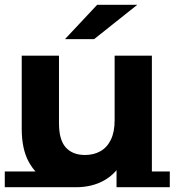

<svg xmlns="http://www.w3.org/2000/svg" viewBox="-22 -771 731 804"><path d="M296 13Q231 13 179.5 -13Q128 -39 98.5 -93Q69 -147 69 -231V-538H225V-255Q225 -185 253.5 -153.5Q282 -122 334 -122Q370 -122 398 -137.5Q426 -153 442 -185.5Q458 -218 458 -267V-538H614V13H466V-143L493 -100Q466 -45 415 -16Q364 13 296 13ZM-2 13V-53H299L296 13ZM466 13V-53H689V13ZM250 -607 385 -751H553L372 -607Z"/></svg>

Font: Montserrat Underline Thin
Style: Bold
Weight: 700
Version: Version 9.000